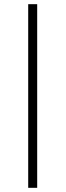

<svg xmlns="http://www.w3.org/2000/svg" viewBox="-20 -770 314 919"><path d="M115 -750H158V129H115Z"/></svg>

Font: Roboto Serif 36pt ExtraLight
Style: Regular
Weight: 250
Designer: Greg Gazdowicz
Foundry: Commercial Type
Version: Version 1.008